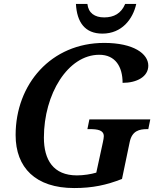

<svg xmlns="http://www.w3.org/2000/svg" viewBox="-20 -941 803 971"><path d="M498 -771C596 -771 652 -844 669 -921H613C593 -873 556 -853 507 -853C459 -853 427 -875 422 -921H364C369 -829 409 -771 498 -771ZM355 10C448 10 518 -5 597 -36L636 -223C648 -280 685 -288 725 -288H730L740 -337H432L422 -288H433C474 -288 505 -283 505 -252C505 -246 503 -233 500 -220L467 -68C441 -60 402 -54 369 -54C250 -54 202 -132 202 -245C202 -465 323 -664 482 -664C564 -664 600 -603 600 -522C672 -522 730 -553 730 -609C730 -669 656 -724 507 -724C239 -724 59 -516 59 -258C59 -93 160 10 355 10Z"/></svg>

Font: Noto Serif SemiBold
Style: Italic
Weight: 600
Italic angle: -12°
Designer: Monotype Design Team
Foundry: Monotype Imaging Inc.
Version: Version 2.014